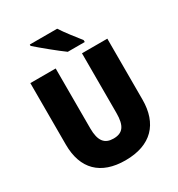

<svg xmlns="http://www.w3.org/2000/svg" viewBox="-215 -1065 1125 1214"><g transform="rotate(-30 347.5 -458.5)"><path d="M386 -927H186V-917C226 -881 325 -800 371 -767H495V-781C468 -815 413 -884 386 -927ZM629 -269V-714H444V-278C444 -184 415 -147 348 -147C284 -147 252 -184 252 -277V-714H67V-265C67 -87 165 10 345 10C533 10 629 -94 629 -269Z"/></g></svg>

Font: Noto Sans Arabic SemCond Blk
Style: Regular
Weight: 900
Width: 4
Designer: Monotype Design Team, Nadine Chahine, Nizar Qandah and Khaled Hosny
Foundry: Monotype Imaging Inc.
Version: Version 2.012